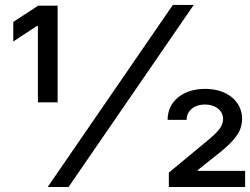

<svg xmlns="http://www.w3.org/2000/svg" viewBox="-20 -747 999 767"><path d="M253.9 0 753.9 -727.3H670.5L170.5 0ZM210.2 -338.1V-724.4H132.5L33 -659.4V-581.3L127.8 -643.5H131.4V-338.1ZM959.2 0V-64.3H769.9V-67.5L843 -125.7C892.8 -164.4 922.6 -194.6 936.8 -224.4C943.5 -239.3 947.1 -255.3 947.1 -272.7C947.1 -340.6 889.2 -392 799.7 -392C710.6 -392 649.5 -342.3 649.5 -268.1H725.5C725.5 -305.4 756.7 -329.5 798.3 -329.5C839.5 -329.5 871.1 -306.8 871.1 -271.3C871.1 -241.8 850.5 -219.8 807.5 -184.3L654.5 -57.5V0Z"/></svg>

Font: Inter 465
Style: Regular
Weight: 400
Designer: Rasmus Andersson
Foundry: rsms
Version: Version 3.019;Glyphs 3.1.2 (3151)